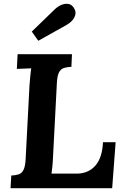

<svg xmlns="http://www.w3.org/2000/svg" viewBox="-20 -983 646 1003"><path d="M356 -700 353 -634Q331 -633 314.5 -628Q298 -623 288.5 -605.5Q279 -588 277 -547L257 -164Q256 -137 253.5 -113Q251 -89 249 -76H383Q442 -77 478 -117.5Q514 -158 518 -240H584L566 0H35L39 -66Q61 -67 77 -72Q93 -77 102.5 -95Q112 -113 114 -153L134 -536Q136 -563 138.5 -588Q141 -613 143 -626Q127 -625 103 -624.5Q79 -624 68 -623L72 -700ZM180 -770 146 -818 268 -936Q283 -950 301 -957.5Q319 -965 336.5 -962.5Q354 -960 365 -943Q377 -926 374 -909Q371 -892 359 -878Q347 -864 330 -854Z"/></svg>

Font: Lora Italic
Style: Italic
Weight: 400
Italic angle: -3°
Designer: Olga Karpushina, Alexei Vanyashin (Cyrillic)
Foundry: Cyreal
Version: Version 2.210; ttfautohint (v1.8.1.43-b0c9)